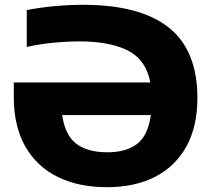

<svg xmlns="http://www.w3.org/2000/svg" viewBox="-20 -770 885 800"><path d="M426 10Q307.5 10 220.2 -33Q133 -76 85.2 -160Q37.5 -244 37.5 -366.5V-426.5H606.5Q588 -521 513.2 -559.2Q438.5 -597.5 311 -597.5Q259 -597.5 200.8 -591.8Q142.5 -586 91.5 -574.5V-728Q147.5 -739 208 -744.5Q268.5 -750 326 -750Q563 -750 682.8 -655.5Q802.5 -561 802.5 -361.5Q802.5 -243 756.8 -160Q711 -77 626.5 -33.5Q542 10 426 10ZM428 -135.5Q505 -135.5 550.8 -170Q596.5 -204.5 608.5 -290.5H239Q251 -207 297.5 -171.2Q344 -135.5 428 -135.5Z"/></svg>

Font: Encode Sans Semi Expanded ExtraBold
Style: Regular
Weight: 800
Width: 6
Designer: Multiple Designers
Foundry: Impallari Type
Version: Version 3.000; ttfautohint (v1.8.3) -l 8 -r 50 -G 200 -x 14 